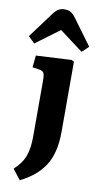

<svg xmlns="http://www.w3.org/2000/svg" viewBox="-137 -850 580 1125"><g transform="rotate(10 153.0 -287.0)"><path d="M67 229 20 168Q43 147 58.5 125.5Q74 104 83 79.5Q92 55 96 26Q100 -3 100 -37V-369Q100 -402 94 -414.5Q88 -427 65 -430L26 -436L33 -507L244 -518L259 -510V-95Q259 -27 246 24Q233 75 208 112Q183 149 148 177.5Q113 206 67 229ZM11 -575 -27 -612 86 -764Q103 -787 118 -795Q133 -803 153 -803Q171 -803 182.5 -798Q194 -793 204 -783Q214 -773 226 -756L332 -612L293 -575L153 -680Z"/></g></svg>

Font: Literata 18pt
Style: Bold
Weight: 700
Designer: Latin by Veronika Burian and Jose Scaglione. Greek by Irene Vlachou. Cyrillic by Vera Evstafieva.
Foundry: TypeTogether
Version: Version 3.103;gftools[0.9.29]